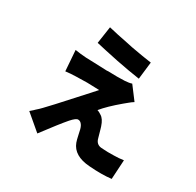

<svg xmlns="http://www.w3.org/2000/svg" viewBox="-188 -1041 1345 1320"><g transform="rotate(30 484.5 -381.0)"><path d="M669 -625Q580 -638 480 -658L381 -679Q341 -687 301 -697L321 -832Q386 -816 479 -798L521 -789Q624 -770 685 -762ZM253 50 128 -56 151 -76Q156 -80 160 -85Q181 -103 198 -121L259 -186L428 -372Q449 -395 472 -421Q431 -423 375 -424L285 -422Q245 -421 206 -416L194 -579Q236 -572 283 -569Q303 -568 347 -567Q400 -564 450 -563L462 -564Q539 -561 593 -564Q627 -566 647 -573L724 -471Q705 -459 690 -446Q679 -437 662 -423Q575 -350 531 -296Q536 -295 546 -290L564 -279Q592 -263 609 -211Q612 -203 615 -191L632 -131Q643 -87 685 -84Q737 -80 784 -82Q821 -82 861 -88L852 65Q778 74 676 66Q549 57 517 -29Q510 -49 504 -78L494 -123Q487 -149 474 -162Q463 -173 450 -173Q433 -175 397 -134Q352 -82 253 50Z"/></g></svg>

Font: Xiangcui Wave Sans Xiangcui Wave Sans
Style: Regular
Weight: 800
Width: 3
Version: Version 0.920;March 28, 2024;FontCreator 14.0.0.2814 64-bit